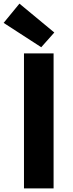

<svg xmlns="http://www.w3.org/2000/svg" viewBox="-43 -1037 403 1057"><path d="M89 0V-743H252V0ZM184 -777 -23 -911 64 -1017 256 -858Z"/></svg>

Font: Noto Sans KR Thin ExtraBold
Style: Regular
Weight: 800
Version: Version 2.004-H2;hotconv 1.0.118;makeotfexe 2.5.65603